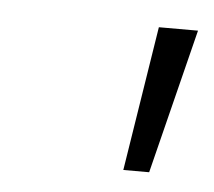

<svg xmlns="http://www.w3.org/2000/svg" viewBox="-30 -781 289 259"><g transform="rotate(5 114.5 -652.0)"><path d="M145 -554 176 -750H229L180 -554Z"/></g></svg>

Font: Red Hat Text
Style: Italic
Weight: 300
Italic angle: -12°
Designer: Pentagram, MCKL
Foundry: Pentagram, MCKL
Version: Version 1.023